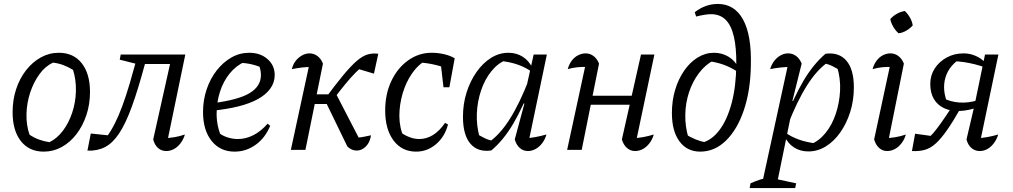

<svg xmlns="http://www.w3.org/2000/svg" viewBox="-20 -761 5144 975"><path d="M202 9Q128 9 86 -44.5Q44 -98 44 -191Q44 -254 62 -308.5Q80 -363 112.5 -404.5Q145 -446 187.5 -469.5Q230 -493 279 -493Q353 -493 395 -440Q437 -387 437 -294Q437 -231 418.5 -176Q400 -121 368 -79.5Q336 -38 293.5 -14.5Q251 9 202 9ZM231 -39Q269 -57 299 -96.5Q329 -136 346.5 -188.5Q364 -241 365.5 -298Q367 -355 351 -406Q327 -421 301.5 -430.5Q276 -440 249 -443Q210 -425 180.5 -384.5Q151 -344 133.5 -291.5Q116 -239 114.5 -182.5Q113 -126 130 -77Q152 -62 177.5 -52.5Q203 -43 231 -39Z M424 4 441 -83 546 -72 502 -42Q546 -90 583 -177Q620 -264 659 -409L678 -475L699 -430L588 -458L593 -484H921L872 -436H716Q681 -306 649.5 -219.5Q618 -133 585 -83.5Q552 -34 513 -14Q474 6 424 4ZM826 -25 810 -59Q840 -60 866.5 -64.5Q893 -69 919 -78Q912 -54 897.5 -34.5Q883 -15 864 -4.5Q845 6 824 6Q800 6 782.5 -9.5Q765 -25 758 -53L848 -456L921 -484Z M1171 9Q1098 9 1054.5 -45.5Q1011 -100 1011 -192Q1011 -253 1029.5 -307.5Q1048 -362 1080.5 -403.5Q1113 -445 1155 -469Q1197 -493 1246 -493Q1302 -493 1338.5 -461Q1375 -429 1375 -380Q1375 -342 1352.5 -311Q1330 -280 1289 -257.5Q1248 -235 1189.5 -220.5Q1131 -206 1059 -199V-237Q1188 -253 1246.5 -287.5Q1305 -322 1305 -380Q1305 -409 1292 -436L1317 -414Q1289 -427 1259.5 -434Q1230 -441 1198 -442L1224 -448Q1179 -428 1146.5 -388Q1114 -348 1097 -295Q1080 -242 1080 -182Q1080 -150 1087 -118.5Q1094 -87 1108 -58L1091 -86Q1113 -70 1138 -62.5Q1163 -55 1188 -55Q1228 -55 1266.5 -74.5Q1305 -94 1339 -133L1352 -122Q1327 -61 1278.5 -26Q1230 9 1171 9Z M1744 -17 1628 -256 1682 -293 1817 -32 1779 -63Q1792 -62 1804 -63Q1816 -64 1830.5 -67Q1845 -70 1864 -74Q1860 -47 1847.5 -29Q1835 -11 1817.5 -2.5Q1800 6 1780.5 2.5Q1761 -1 1744 -17ZM1457 0 1556 -458 1568 -421Q1539 -421 1516 -418.5Q1493 -416 1462 -410Q1468 -435 1482 -452.5Q1496 -470 1514.5 -480Q1533 -490 1552 -490Q1574 -490 1592 -476.5Q1610 -463 1620 -438L1531 0ZM1548 -233 1558 -282H1675L1665 -233ZM1667 -249 1628 -256Q1683 -331 1722.5 -378.5Q1762 -426 1791.5 -451.5Q1821 -477 1847 -484.5Q1873 -492 1901 -488L1879 -387L1785 -415L1832 -434Q1806 -413 1782.5 -389Q1759 -365 1732 -332Q1705 -299 1667 -249Z M2093 9Q2021 9 1978.5 -47.5Q1936 -104 1936 -200Q1936 -283 1967 -349Q1998 -415 2052 -454Q2106 -493 2172 -493Q2205 -493 2236.5 -485.5Q2268 -478 2289 -465L2262 -408Q2193 -438 2108 -444L2148 -457Q2105 -435 2073 -389Q2041 -343 2024.5 -286Q2008 -229 2008 -172Q2008 -143 2014 -114.5Q2020 -86 2032 -62L2016 -87Q2039 -72 2062.5 -63.5Q2086 -55 2109 -55Q2146 -55 2179 -75.5Q2212 -96 2240 -137L2255 -129Q2239 -67 2194.5 -29Q2150 9 2093 9ZM2232 -318 2215 -466 2289 -465 2262 -318Z M2475 3Q2407 13 2369 -31Q2331 -75 2331 -168Q2331 -234 2349.5 -292Q2368 -350 2400 -395.5Q2432 -441 2473.5 -467Q2515 -493 2562 -493Q2603 -493 2635 -472.5Q2667 -452 2683 -416L2682 -395Q2619 -442 2518 -452L2551 -457Q2508 -440 2475 -399Q2442 -358 2423 -302Q2404 -246 2401.5 -184Q2399 -122 2416 -63L2395 -85Q2418 -71 2440 -60Q2462 -49 2487 -45L2464 -40Q2519 -78 2569 -157Q2619 -236 2667 -360L2685 -346Q2637 -219 2587 -134Q2537 -49 2475 3ZM2661 -25 2647 -59Q2673 -60 2699.5 -65Q2726 -70 2755 -78Q2748 -53 2733 -33.5Q2718 -14 2699 -4Q2680 6 2661 6Q2637 6 2619.5 -9.5Q2602 -25 2594 -53L2643 -235L2635 -237L2690 -484H2757Z M3205 6Q3182 6 3164 -9.5Q3146 -25 3138 -53L3235 -484H3303L3206 -23L3191 -59Q3221 -60 3247.5 -65Q3274 -70 3300 -78Q3293 -53 3278 -33.5Q3263 -14 3244 -4Q3225 6 3205 6ZM2860 0 2959 -458 2970 -421Q2936 -422 2912 -419.5Q2888 -417 2863 -410Q2870 -435 2883.5 -453Q2897 -471 2916 -480.5Q2935 -490 2954 -490Q2976 -490 2994 -476.5Q3012 -463 3022 -438L2934 0ZM2943 -229 2952 -275H3221L3212 -229Z M3536 9Q3469 9 3430.5 -43Q3392 -95 3392 -187Q3392 -250 3408.5 -305Q3425 -360 3454.5 -402.5Q3484 -445 3523 -469Q3562 -493 3606 -493Q3646 -493 3679.5 -473Q3713 -453 3730 -417L3728 -395Q3688 -421 3651.5 -433.5Q3615 -446 3574 -451L3605 -455Q3562 -433 3529.5 -390Q3497 -347 3479 -292.5Q3461 -238 3460 -178Q3459 -118 3476 -62L3460 -80Q3486 -64 3511.5 -53.5Q3537 -43 3563 -38L3541 -35Q3594 -48 3633.5 -100.5Q3673 -153 3695.5 -238Q3718 -323 3719 -432Q3720 -519 3706.5 -576Q3693 -633 3664.5 -661Q3636 -689 3590 -689Q3576 -689 3555 -685.5Q3534 -682 3515 -677L3508 -699Q3562 -741 3625 -741Q3710 -741 3753.5 -661.5Q3797 -582 3793 -429Q3791 -301 3757.5 -202Q3724 -103 3666.5 -47Q3609 9 3536 9Z M4085 8Q4044 8 4012.5 -12Q3981 -32 3964 -69L3965 -90Q4028 -43 4129 -32L4096 -28Q4139 -45 4172 -85.5Q4205 -126 4224 -182.5Q4243 -239 4246 -300.5Q4249 -362 4231 -421L4252 -400Q4229 -414 4207.5 -425Q4186 -436 4160 -440L4183 -444Q4128 -406 4078 -327Q4028 -248 3980 -125L3962 -139Q4010 -266 4060 -350.5Q4110 -435 4172 -488Q4240 -497 4278 -453Q4316 -409 4316 -317Q4316 -251 4297.5 -192.5Q4279 -134 4247 -88.5Q4215 -43 4173.5 -17.5Q4132 8 4085 8ZM3787 194 3791 170Q3820 157 3841.5 150.5Q3863 144 3889 141L4023 170L4018 194ZM3845 194 3987 -458 3998 -421Q3967 -421 3941.5 -418Q3916 -415 3891 -410Q3898 -434 3912 -452Q3926 -470 3944.5 -480Q3963 -490 3982 -490Q4005 -490 4023 -476.5Q4041 -463 4051 -438L4004 -249L4011 -246L3921 194Z M4487 -25 4471 -59Q4501 -60 4528 -64.5Q4555 -69 4580 -78Q4573 -53 4558 -33.5Q4543 -14 4524 -4Q4505 6 4485 6Q4462 6 4444.5 -9.5Q4427 -25 4419 -53L4506 -458L4518 -421Q4484 -422 4460 -419.5Q4436 -417 4411 -410Q4418 -435 4431.5 -453Q4445 -471 4463.5 -480.5Q4482 -490 4502 -490Q4524 -490 4542 -476.5Q4560 -463 4570 -438ZM4575 -705Q4590 -691 4601 -671.5Q4612 -652 4615 -632Q4602 -617 4582.5 -605.5Q4563 -594 4543 -592Q4528 -605 4516.5 -624.5Q4505 -644 4501 -664Q4515 -680 4534.5 -691Q4554 -702 4575 -705Z M4954 -219Q4899 -199 4853.5 -197.5Q4808 -196 4774.5 -211.5Q4741 -227 4722.5 -258Q4704 -289 4704 -335Q4704 -378 4726.5 -413Q4749 -448 4787.5 -469Q4826 -490 4874 -490Q4905 -490 4935 -477Q4965 -464 4986 -440L4984 -418Q4957 -428 4930.5 -434.5Q4904 -441 4876 -445.5Q4848 -450 4817 -450L4867 -470Q4801 -432 4781.5 -368.5Q4762 -305 4794 -230L4769 -263Q4806 -244 4851 -240.5Q4896 -237 4946 -252ZM4611 6 4627 -82 4735 -67 4682 -49Q4702 -65 4719.5 -85.5Q4737 -106 4759 -137Q4781 -168 4812 -215H4860Q4821 -146 4790 -101.5Q4759 -57 4732 -32.5Q4705 -8 4676 0Q4647 8 4611 6ZM4955 6Q4931 6 4913 -9.5Q4895 -25 4888 -53L4929 -228L4982 -484H5050L4954 -25L4939 -59Q4967 -60 4994.5 -65Q5022 -70 5049 -78Q5042 -54 5027.5 -34.5Q5013 -15 4994.5 -4.5Q4976 6 4955 6Z"/></svg>

Font: Piazzolla 24pt
Style: Italic
Weight: 400
Italic angle: -11.3°
Designer: Juan Pablo del Peral
Foundry: Huerta Tipografica
Version: Version 2.005